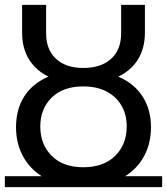

<svg xmlns="http://www.w3.org/2000/svg" viewBox="-22 -762 688 791"><path d="M321 8Q236 8 174 -22.5Q112 -53 78 -109Q44 -165 44 -238Q44 -310 76.5 -362.5Q109 -415 171 -443.5Q233 -472 321 -472Q409 -472 471.5 -443.5Q534 -415 567 -362Q600 -309 600 -238Q600 -165 566 -109Q532 -53 469 -22.5Q406 8 321 8ZM321 -73Q405 -73 452.5 -120Q500 -167 500 -241Q500 -290 478.5 -327Q457 -364 417 -385Q377 -406 321 -406Q238 -406 191 -360Q144 -314 144 -241Q144 -167 191 -120Q238 -73 321 -73ZM321 -418Q241 -418 185 -443Q129 -468 99 -515Q69 -562 69 -628V-742H168V-624Q168 -558 208.5 -520Q249 -482 321 -482Q394 -482 435.5 -519.5Q477 -557 477 -624V-742H575V-628Q575 -562 545 -515Q515 -468 458 -443Q401 -418 321 -418ZM-2 9V-36H646V9Z"/></svg>

Font: Montserrat Underline Thin Medium
Style: Regular
Weight: 500
Version: Version 9.000